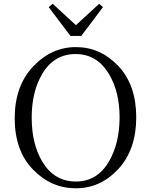

<svg xmlns="http://www.w3.org/2000/svg" viewBox="-20 -990 809 1026"><path d="M58.6 -358.4Q58.6 -530.3 156.7 -634.3Q254.9 -738.3 385.7 -738.3Q516.6 -738.3 612.3 -637.2Q708 -536.1 708 -363.3Q708 -190.4 612.3 -86.9Q516.6 16.6 384.3 16.1Q252 15.6 155.3 -85Q58.6 -185.5 58.6 -358.4ZM149.4 -361.3Q149.4 -220.7 206.1 -126Q269.5 -20.5 384.3 -20Q499 -19.5 561.5 -126Q618.2 -221.7 619.1 -361.3Q619.1 -501 561.5 -595.7Q498 -701.2 383.8 -701.2Q268.6 -701.2 206.1 -595.7Q149.4 -501 149.4 -361.3ZM240.2 -952.1 261.7 -969.7 385.7 -855.5 509.8 -969.7 530.3 -952.1 414.1 -797.9H356.4Z"/></svg>

Font: GenEi Koburi Mincho v6
Style: Regular
Weight: 400
Designer: o_tamon (Modified)
Foundry: o_tamon / Adobe Systems Incorporated
Version: Version 6.1